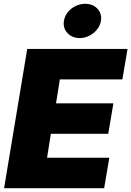

<svg xmlns="http://www.w3.org/2000/svg" viewBox="-20 -983 686 1003"><path d="M122.2 -727.3H646.3L619.3 -568.2H292.6L272.7 -443.2H572.4L545.5 -284.1H245.7L225.9 -159.1H551.1L524.1 0H1.4ZM313.9 -873.6Q317.1 -893.5 327.6 -909.8Q338.1 -926.1 353.3 -938Q368.6 -949.9 387.3 -956.5Q405.9 -963.1 425.4 -963.1Q465.6 -963.1 489.3 -937.1Q513.5 -910.9 507.1 -873.6Q503.9 -854 493.3 -837.7Q482.6 -821.4 467.5 -809.5Q452.4 -797.6 433.9 -790.8Q415.5 -784.1 396.3 -784.1Q357.2 -784.1 332 -810.7Q308.2 -836.3 313.9 -873.6Z"/></svg>

Font: Inter P Black
Style: Italic
Weight: 900
Italic angle: -9.40001°
Designer: Rasmus Andersson
Foundry: rsms
Version: Version 3.018;git-588b23468